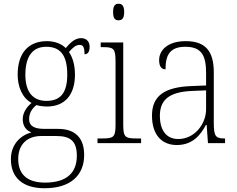

<svg xmlns="http://www.w3.org/2000/svg" viewBox="-20 -762 1263 1022"><path d="M217 240C357 240 428 170 428 63C428 -23 385 -76 289 -76H216C168 -76 135 -88 135 -128C135 -163 153 -186 174 -203C185 -198 215 -195 230 -195C329 -195 379 -262 379 -364C379 -421 365 -459 347 -485C368 -509 383 -523 405 -523C424 -523 430 -507 430 -473C449 -473 457 -489 457 -513C457 -538 443 -559 411 -559C375 -559 348 -527 330 -506C310 -527 274 -543 230 -543C129 -543 74 -477 74 -365C74 -301 98 -241 148 -214C127 -197 101 -166 101 -128C101 -88 122 -67 147 -57C95 -44 38 2 38 85C38 181 98 240 217 240ZM227 -225C157 -225 115 -270 115 -364C115 -468 158 -513 226 -513C299 -513 338 -471 338 -365C338 -265 300 -225 227 -225ZM220 210C111 210 77 153 77 84C77 1 131 -38 199 -38H281C355 -38 389 -10 389 67C389 154 339 210 220 210Z M611 -654C629 -654 641 -663 641 -698C641 -732 629 -742 611 -742C593 -742 582 -732 582 -698C582 -663 593 -654 611 -654ZM499 0H731V-25H710C647 -25 636 -30 636 -99V-536H516V-511H528C584 -511 595 -505 595 -435V-98C595 -30 584 -25 521 -25H499Z M921 10C1007 10 1049 -46 1076 -97H1080L1087 0H1178V-25H1174C1127 -25 1118 -38 1118 -109V-377C1118 -489 1074 -543 969 -543C870 -543 827 -493 827 -442C827 -409 839 -393 861 -393C861 -470 885 -513 967 -513C1058 -513 1077 -460 1077 -371V-307L1001 -304C856 -299 789 -252 789 -147C789 -40 845 10 921 10ZM929 -22C860 -22 831 -76 831 -145C831 -225 873 -273 1004 -278L1077 -281V-181C1077 -101 1015 -22 929 -22Z"/></svg>

Font: Noto Serif Sinhala SemiCondensed ExtraLight
Style: Regular
Weight: 200
Width: 4
Designer: Jelle Bosma - Monotype Design Team
Foundry: Monotype Imaging Inc.
Version: Version 2.007